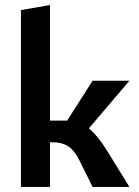

<svg xmlns="http://www.w3.org/2000/svg" viewBox="-20 -741 551 761"><path d="M401 -149 493 0H347L296 -103Q275 -145 250.5 -161Q226 -177 191 -177H178V0H63V-701L178 -721V-263H230H246L347 -421H493L332 -232Q365 -206 401 -149Z"/></svg>

Font: Ysabeau Infant
Style: Bold
Weight: 700
Designer: Christian Thalmann (Catharsis Fonts)
Version: Version 0.003